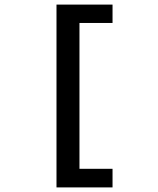

<svg xmlns="http://www.w3.org/2000/svg" viewBox="-20 -719 690 836"><path d="M226 97V-699H326V97ZM258 97V16H470V97ZM258 -619V-699H470V-619Z"/></svg>

Font: Azeret Mono Thin
Style: Regular
Weight: 400
Version: Version 1.002